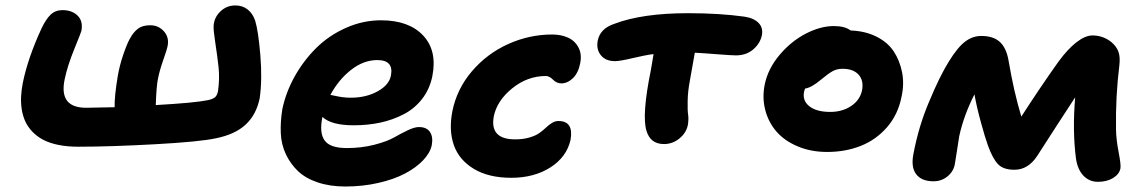

<svg xmlns="http://www.w3.org/2000/svg" viewBox="-20 -595 4179 700"><path d="M265.1 -60.1Q224.6 -60.1 191.9 -66.9Q159.2 -73.7 136.5 -85.9Q113.8 -98.1 97.4 -115.5Q81.1 -132.8 72 -152.8Q63 -172.9 59.3 -196.3Q55.7 -219.7 56.9 -243.2Q58.1 -266.6 63 -292Q81.5 -383.8 131.8 -492.2Q147.9 -525.9 165 -542Q182.1 -558.1 208 -558.1Q242.2 -558.1 262.7 -538.3Q283.2 -518.6 276.9 -482.9Q275.9 -477.5 251 -416.5Q226.1 -355.5 215.8 -306.2Q193.8 -202.1 293.9 -202.1Q314 -202.1 397.9 -204.1Q397 -243.2 409.2 -316.9Q416 -356.9 429.7 -396.7Q443.4 -436.5 454.1 -455.1Q466.3 -477.5 482.7 -490.2Q499 -502.9 527.8 -502.9Q558.1 -502.9 577.9 -480.5Q597.7 -458 590.8 -425.8Q589.8 -418 575.7 -377.7Q561.5 -337.4 556.2 -309.1Q550.3 -283.7 547.9 -211.9Q692.4 -220.2 738.8 -230Q756.3 -233.9 764.2 -240.7Q772 -247.6 774.9 -263.2Q781.2 -308.6 776.9 -349.4Q772.5 -390.1 765.1 -438Q757.8 -485.8 758.8 -500Q760.3 -530.8 783.2 -553Q806.2 -575.2 837.9 -575.2Q864.3 -575.2 882.8 -560.5Q901.4 -545.9 910.2 -520Q921.9 -481.9 929.2 -393.3Q936.5 -304.7 926.8 -236.8Q914.6 -177.2 876 -141.1Q837.4 -105 767.1 -90.8Q708.5 -78.1 545.4 -69.1Q382.3 -60.1 265.1 -60.1Z M1239.3 85Q1183.1 85 1138.7 70.1Q1094.2 55.2 1066.7 29.1Q1039.1 2.9 1022.2 -32.7Q1005.4 -68.4 1003.7 -109.9Q1002 -151.4 1009.3 -196.8Q1022 -258.3 1054.4 -316.4Q1086.9 -374.5 1133.1 -420.2Q1179.2 -465.8 1241.2 -493.4Q1303.2 -521 1369.1 -521Q1470.7 -521 1522.7 -465.6Q1574.7 -410.2 1556.2 -316.9Q1546.4 -269.5 1518.8 -234.1Q1491.2 -198.7 1451.4 -178.2Q1411.6 -157.7 1366.2 -147.9Q1320.8 -138.2 1269.5 -138.2Q1187.5 -138.2 1155.3 -168.9V-168Q1143.6 -110.4 1163.6 -82.8Q1183.6 -55.2 1244.1 -55.2Q1297.9 -55.2 1344.2 -67.1Q1390.6 -79.1 1416 -93.5Q1441.4 -107.9 1466.3 -119.9Q1491.2 -131.8 1507.3 -131.8Q1535.6 -131.8 1547.6 -113.8Q1559.6 -95.7 1554.2 -65.9Q1548.3 -37.6 1522.5 -10.5Q1496.6 16.6 1456.3 37.8Q1416 59.1 1358.9 72Q1301.8 85 1239.3 85ZM1355.5 -376Q1305.7 -376 1260 -340.3Q1214.4 -304.7 1184.6 -249Q1189.9 -248.5 1201.9 -245.6Q1213.9 -242.7 1228.3 -240.7Q1242.7 -238.8 1259.3 -238.8Q1314.5 -238.8 1356.7 -262Q1398.9 -285.2 1405.3 -319.8Q1416 -376 1355.5 -376Z M1629.4 -189.9Q1645.5 -270.5 1700.4 -335Q1755.4 -399.4 1832.5 -434.3Q1909.7 -469.2 1993.2 -469.2Q2025.4 -469.2 2050.5 -458Q2075.7 -446.8 2088.9 -422.1Q2102.1 -397.5 2095.2 -363.8Q2088.4 -329.1 2068.8 -310.1Q2049.3 -291 2026.4 -291Q2009.8 -291 1996.3 -304.4Q1982.9 -317.9 1970.2 -317.9Q1902.8 -317.9 1847.4 -272.9Q1792 -228 1780.3 -170.9Q1764.6 -86.9 1858.4 -86.9Q1887.7 -86.9 1910.6 -93.8Q1933.6 -100.6 1947 -110.4Q1960.4 -120.1 1970.9 -130.1Q1981.4 -140.1 1992.7 -147Q2003.9 -153.8 2016.1 -153.8Q2072.3 -153.8 2060.1 -85Q2045.9 -22.5 1986.6 15.4Q1927.2 53.2 1844.2 53.2Q1761.2 53.2 1707.3 20.5Q1653.3 -12.2 1634.5 -66.4Q1615.7 -120.6 1629.4 -189.9Z M2400.9 -69.8Q2351.1 -69.8 2336.9 -118.2Q2319.3 -174.8 2353 -339.8Q2355.5 -352.5 2358.6 -372.6Q2361.8 -392.6 2362.8 -397.9Q2330.1 -393.6 2285.2 -382.8Q2240.2 -372.1 2222.2 -372.1Q2188 -372.1 2170.7 -393.6Q2153.3 -415 2159.2 -446.8Q2168 -490.7 2218.8 -507.8Q2320.8 -546.9 2488.8 -546.9Q2604 -546.9 2694.8 -534.2Q2729 -528.8 2745.8 -511.2Q2762.7 -493.7 2757.8 -466.8Q2751.5 -436.5 2726.1 -414.8Q2700.7 -393.1 2663.1 -393.1Q2647.9 -393.1 2595 -397.2Q2542 -401.4 2513.2 -402.8Q2499.5 -323.2 2495.1 -300.8Q2487.8 -262.7 2487.1 -227.3Q2486.3 -191.9 2488.8 -176.5Q2491.2 -161.1 2487.8 -139.2Q2481.9 -110.4 2457 -90.1Q2432.1 -69.8 2400.9 -69.8Z M2995.6 -41Q2936.5 -41 2888.4 -61.3Q2840.3 -81.5 2811 -115.2Q2781.7 -148.9 2770 -193.8Q2758.3 -238.8 2768.1 -287.1Q2779.8 -344.2 2821.8 -394.3Q2863.8 -444.3 2917.5 -472.2Q2971.2 -500 3020 -500Q3060.5 -500 3081.1 -483.9Q3134.8 -481.9 3175.5 -461.4Q3216.3 -440.9 3238.3 -407.7Q3260.3 -374.5 3268.8 -331.5Q3277.3 -288.6 3266.6 -241.2Q3253.9 -177.2 3214.1 -131.3Q3174.3 -85.4 3118.4 -63.2Q3062.5 -41 2995.6 -41ZM2911.6 -261.2Q2904.8 -228 2930.9 -207.5Q2957 -187 3006.8 -187Q3051.3 -187 3083.5 -208.7Q3115.7 -230.5 3123 -266.1Q3129.4 -301.8 3110.1 -323Q3090.8 -344.2 3051.8 -344.2Q3031.2 -344.2 3015.1 -335.2Q2999 -326.2 2972.7 -304.2Q2938.5 -275.4 2915 -272Q2912.1 -263.2 2911.6 -261.2Z M3383.8 65.9Q3339.4 65.9 3320.1 40Q3300.8 14.2 3310.1 -33.2Q3329.1 -134.8 3367.7 -225.1Q3406.2 -317.4 3439.2 -370.6Q3472.2 -423.8 3499.3 -443.8Q3526.4 -463.9 3557.6 -463.9Q3601.1 -463.9 3624.8 -442.6Q3648.4 -421.4 3656.7 -376Q3676.3 -259.8 3703.6 -169.9Q3771.5 -275.4 3838.9 -370.1Q3872.1 -415.5 3904.3 -440.7Q3936.5 -465.8 3962.9 -465.8Q4002 -465.8 4032.7 -440.9Q4050.8 -425.3 4057.6 -406.5Q4064.5 -387.7 4061 -356.9Q4046.9 -243.7 4048.8 -123Q4049.3 -87.4 4058.3 -40.3Q4067.4 6.8 4064.9 19Q4060.5 40.5 4037.8 54.2Q4015.1 67.9 3982.9 67.9Q3951.7 67.9 3930.2 45.7Q3908.7 23.4 3902.8 -17.1Q3889.6 -118.2 3899.9 -240.2Q3885.3 -217.8 3834.2 -139.4Q3783.2 -61 3761.7 -26.9Q3728.5 23.9 3678.7 23.9Q3637.7 23.9 3618.4 3.4Q3599.1 -17.1 3582 -64Q3571.8 -92.3 3556.4 -148.2Q3541 -204.1 3532.7 -251Q3493.7 -174.3 3477.1 -98.1Q3473.1 -74.2 3468 -39.3Q3462.9 -4.4 3460.9 4.9Q3455.6 31.2 3433.8 48.6Q3412.1 65.9 3383.8 65.9Z"/></svg>

Font: Shantell Sans Irregular Bouncy
Style: Bold Italic
Weight: 700
Italic angle: -11.31°
Designer: Stephen Nixon, Anya Danilova, Shantell Martin
Foundry: Arrow Type
Version: Version 1.006;[9816181b4]